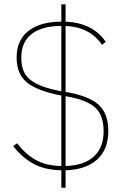

<svg xmlns="http://www.w3.org/2000/svg" viewBox="-20 -800 587 902"><path d="M268.1 82V0Q189.9 -1.5 136.2 -31.2Q82.5 -61 42 -113.8L60.1 -127Q99.6 -75.7 147.9 -48.6Q196.3 -21.5 268.1 -20V-351.1Q154.3 -373 106.2 -412.8Q58.1 -452.6 58.1 -529.8Q58.1 -612.3 114.3 -655.3Q170.4 -698.2 268.1 -698.2V-779.8H288.1V-698.2Q416 -692.9 477.1 -603L459 -589.8Q402.3 -672.9 288.1 -678.2V-368.2Q396 -350.1 442.4 -308.6Q488.8 -267.1 488.8 -185.1Q488.8 -97.2 435.8 -50Q382.8 -2.9 288.1 0V82ZM268.1 -371.1V-678.2Q178.2 -678.2 129.2 -640.6Q80.1 -603 80.1 -529.8Q80.1 -493.7 89.8 -468.5Q99.6 -443.4 123 -424.8Q146.5 -406.2 180.4 -394Q214.4 -381.8 268.1 -371.1ZM288.1 -20Q375 -22.9 420.9 -64.7Q466.8 -106.4 466.8 -184.1Q466.8 -259.8 425.8 -295.9Q384.8 -332 288.1 -348.1Z"/></svg>

Font: Anuphan Thin
Style: Regular
Weight: 250
Designer: Mike Abbink, Paul van der Laan, Pieter van Rosmalen, Mint Tantisuwanna
Foundry: Bold Monday; Cadson Demak
Version: Version 3.002;hotconv 1.0.109;makeotfexe 2.5.65596